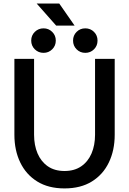

<svg xmlns="http://www.w3.org/2000/svg" viewBox="-20 -1056 731 1087"><path d="M172.9 -722.7V-293Q172.9 -233.9 192.6 -187.5Q212.4 -141.1 250.7 -114.5Q289.1 -87.9 345.2 -87.9Q401.4 -87.9 439.9 -114.5Q478.5 -141.1 498.3 -187.5Q518.1 -233.9 518.1 -293V-722.7H629.4V-293Q629.4 -205.1 596.4 -136.5Q563.5 -67.9 500.2 -28.6Q437 10.7 345.2 10.7Q253.9 10.7 190.7 -28.6Q127.4 -67.9 94.5 -136.5Q61.5 -205.1 61.5 -293V-722.7ZM393.6 -826.2Q393.6 -855.5 413.6 -875.5Q433.6 -895.5 462.9 -895.5Q492.2 -895.5 512.2 -875.5Q532.2 -855.5 532.2 -826.2Q532.2 -796.9 512.2 -776.9Q492.2 -756.8 462.9 -756.8Q433.6 -756.8 413.6 -776.9Q393.6 -796.9 393.6 -826.2ZM156.7 -826.2Q156.7 -855.5 177 -875.5Q197.3 -895.5 226.6 -895.5Q255.4 -895.5 275.6 -875.5Q295.9 -855.5 295.9 -826.2Q295.9 -796.9 275.6 -776.9Q255.4 -756.8 226.6 -756.8Q197.3 -756.8 177 -776.9Q156.7 -796.9 156.7 -826.2ZM297.9 -911.1 187.5 -1036.1H315.4L402.3 -911.1Z"/></svg>

Font: Giphurs Medium
Style: Regular
Weight: 500
Version: Version 0.920; ttfautohint (v1.8.4.7-5d5b)